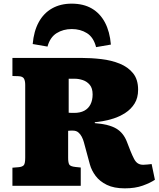

<svg xmlns="http://www.w3.org/2000/svg" viewBox="-20 -1017 872 1051"><path d="M663 14Q604 14 565 -5Q526 -24 503.5 -54Q481 -84 472 -117L439 -239Q435 -254 427.5 -268.5Q420 -283 408.5 -292.5Q397 -302 379 -302Q374 -302 367 -302Q360 -302 353 -301V-153Q353 -127 359 -116.5Q365 -106 393 -103L422 -100V0H48V-99L84 -102Q102 -104 110 -112.5Q118 -121 118 -154V-552Q118 -575 111 -587Q104 -599 81 -600L48 -601V-700H423Q479 -700 534.5 -693.5Q590 -687 635.5 -668.5Q681 -650 708.5 -616Q736 -582 736 -526Q736 -481 716.5 -450Q697 -419 666 -399Q635 -379 602 -368.5Q569 -358 541 -353.5Q513 -349 499 -348V-343Q576 -337 616 -313.5Q656 -290 675 -240L694 -191Q705 -164 714 -147Q723 -130 735 -122.5Q747 -115 764 -115Q776 -115 787 -116.5Q798 -118 810 -119L828 -33Q803 -16 761.5 -1Q720 14 663 14ZM386 -399Q419 -399 441.5 -411Q464 -423 475.5 -446Q487 -469 487 -500Q487 -534 471.5 -552.5Q456 -571 433.5 -578.5Q411 -586 390 -586H356V-400Q363 -399 371.5 -399Q380 -399 386 -399ZM372 -997Q437 -997 482.5 -970.5Q528 -944 554.5 -894Q581 -844 587 -773L506 -759Q492 -813 456 -835.5Q420 -858 373 -858Q326 -858 290 -835.5Q254 -813 240 -762L159 -776Q165 -846 192 -895.5Q219 -945 265 -971Q311 -997 372 -997Z"/></svg>

Font: Literata Variable Black
Style: Regular
Weight: 900
Designer: Latin by Veronika Burian and Jose Scaglione. Greek by Irene Vlachou. Cyrillic by Vera Evstafieva.
Foundry: TypeTogether
Version: Version 3.021